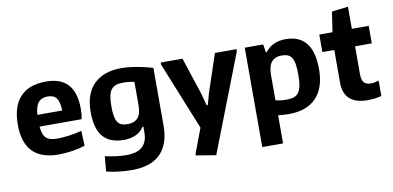

<svg xmlns="http://www.w3.org/2000/svg" viewBox="-83 -968 2957 1446"><g transform="rotate(-10 1396.0 -244.5)"><path d="M299 9Q34 9 34 -265Q34 -405 101 -477Q168 -549 299 -549Q522 -549 522 -304Q522 -278 520.5 -259.5Q519 -241 514 -223H193Q196 -190 203.5 -168.5Q211 -147 225 -134.5Q239 -122 260.5 -116.5Q282 -111 312 -111Q351 -111 402 -118Q453 -125 497 -137L502 -22Q458 -8 404 0.5Q350 9 299 9ZM293 -436Q245 -436 221 -407.5Q197 -379 192 -313H382Q380 -380 359 -408Q338 -436 293 -436Z M825 220Q774 220 721.5 214Q669 208 628 197L638 82Q676 90 717.5 96Q759 102 800 102Q837 102 867 94.5Q897 87 918 70Q939 53 951 25Q963 -3 963 -44V-87H956Q931 -49 892 -31.5Q853 -14 802 -14Q696 -14 643.5 -74.5Q591 -135 591 -263Q591 -405 666 -477.5Q741 -550 874 -550Q898 -550 922.5 -548Q947 -546 975.5 -541.5Q1004 -537 1038 -529.5Q1072 -522 1114 -510V-68Q1114 10 1092.5 65Q1071 120 1032.5 154.5Q994 189 941 204.5Q888 220 825 220ZM851 -126Q901 -126 928 -155.5Q955 -185 955 -253V-430Q936 -435 914.5 -437.5Q893 -440 870 -440Q837 -440 814.5 -432Q792 -424 778 -405.5Q764 -387 758 -355.5Q752 -324 752 -277Q752 -235 757 -206Q762 -177 773.5 -159Q785 -141 804 -133.5Q823 -126 851 -126Z M1314 195V184L1385 -5L1175 -525V-540H1342L1436 -253L1460 -163H1469L1494 -253L1590 -540H1755V-525L1466 220Z M1818 -540H1959L1969 -478H1975Q2029 -550 2132 -550Q2341 -550 2341 -284Q2341 -141 2268.5 -65.5Q2196 10 2059 10Q2038 10 2017.5 8.5Q1997 7 1977 5V220H1818ZM2062 -100Q2095 -100 2117.5 -108Q2140 -116 2154 -135.5Q2168 -155 2174 -187.5Q2180 -220 2180 -270Q2180 -317 2175 -348.5Q2170 -380 2158.5 -399Q2147 -418 2128 -426Q2109 -434 2081 -434Q2031 -434 2004 -403Q1977 -372 1977 -300V-110Q1994 -105 2016 -102.5Q2038 -100 2062 -100Z M2660 10Q2571 10 2525 -32Q2479 -74 2479 -155V-406H2388V-540H2489L2512 -694L2637 -709V-540H2766V-406H2638V-192Q2638 -147 2655 -128.5Q2672 -110 2709 -110Q2735 -110 2768 -121V-3Q2746 3 2717.5 6.5Q2689 10 2660 10Z"/></g></svg>

Font: Encode Sans Narrow
Style: Bold
Weight: 700
Designer: Pablo Impallari, Andres Torresi
Foundry: Pablo Impallari, Andres Torresi
Version: Version 1.000; ttfautohint (v1.00) -l 8 -r 50 -G 200 -x 14 -